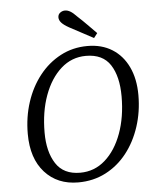

<svg xmlns="http://www.w3.org/2000/svg" viewBox="-56 -853 719 911"><g transform="rotate(-5 303.5 -397.0)"><path d="M280 12Q181 12 121 -54.5Q61 -121 61 -238Q61 -318 84 -388.5Q107 -459 149.5 -513Q192 -567 250.5 -598Q309 -629 379 -629Q447 -629 496.5 -598Q546 -567 573 -510Q600 -453 600 -376Q600 -297 577 -226.5Q554 -156 512 -102.5Q470 -49 411 -18.5Q352 12 280 12ZM293 -33Q361 -33 412 -78Q463 -123 491.5 -201Q520 -279 520 -377Q520 -472 484 -527.5Q448 -583 368 -583Q300 -583 249 -537.5Q198 -492 169.5 -414Q141 -336 141 -237Q141 -146 177.5 -89.5Q214 -33 293 -33ZM431 -686 414 -664Q386 -679 357 -694.5Q328 -710 300 -725Q275 -739 264.5 -751Q254 -763 254 -776Q254 -790 264.5 -798Q275 -806 288 -806Q300 -806 313 -798.5Q326 -791 345 -771Q368 -750 389 -728.5Q410 -707 431 -686Z"/></g></svg>

Font: Lisu Bosa ExtraLight
Style: Italic
Weight: 200
Italic angle: -19°
Designer: David Morse, Annie Olsen, Victor Gaultney, Frank Grießhammer (Latin)
Foundry: SIL International
Version: Version 2.000